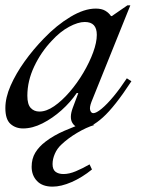

<svg xmlns="http://www.w3.org/2000/svg" viewBox="-23 -471 538 716"><path d="M63 8Q35 8 16 -9Q-3 -26 -3 -68Q-3 -107 16.5 -151.5Q36 -196 68.5 -241.5Q101 -287 141 -328Q188 -377 239.5 -408Q291 -439 334 -439Q356 -439 369.5 -431Q383 -423 391 -411H394L452 -451H463L318 -91Q310 -70 313.5 -59.5Q317 -49 325 -49Q336 -49 356 -65.5Q376 -82 400.5 -111.5Q425 -141 450 -179L467 -168Q405 -73 360.5 -33Q316 7 284 7Q259 7 247 -12.5Q235 -32 248 -68L269 -124H263Q240 -90 206.5 -60Q173 -30 135.5 -11Q98 8 63 8ZM124 -55Q150 -55 179 -75Q208 -95 236.5 -128Q265 -161 288 -200Q311 -239 324.5 -276Q338 -313 338 -341Q338 -365 327 -377Q316 -389 293 -389Q268 -389 234.5 -371Q201 -353 170 -319Q130 -277 104.5 -223Q79 -169 79 -114Q79 -82 91.5 -68.5Q104 -55 124 -55ZM173 225Q135 225 115 204Q95 183 95 151Q95 121 108.5 98.5Q122 76 147 57Q177 34 217.5 16.5Q258 -1 291 -12L329 -5Q299 4 264.5 24.5Q230 45 205 69Q190 83 181.5 102.5Q173 122 173 141Q173 161 184 169.5Q195 178 214 178Q235 178 260 167.5Q285 157 311 142L320 161Q283 191 244 208Q205 225 173 225Z"/></svg>

Font: Ibarra Real Nova Medium
Style: Italic
Weight: 500
Italic angle: -22°
Designer: Jose Maria Ribagorda & Octavio Pardo
Foundry: Octavio Pardo
Version: Version 2.000